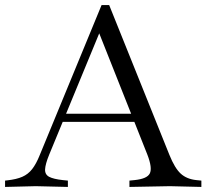

<svg xmlns="http://www.w3.org/2000/svg" viewBox="-35 -735 815 758"><path d="M-15 3V-22L-6 -23Q30 -27 53 -37Q76 -47 92 -67.5Q108 -88 122 -123L366 -715H396L634 -123Q655 -71 678.5 -49.5Q702 -28 740 -24L760 -22V3L636 0L476 3V-22L496 -24Q546 -29 556.5 -50.5Q567 -72 547 -124L345 -633H369L159 -124Q144 -87 143 -66.5Q142 -46 159 -37Q176 -28 213 -24L233 -22V3L106 0ZM208 -254 221 -286H489L501 -254Z"/></svg>

Font: Baskervville SC
Style: Regular
Weight: 400
Designer: Alexis Faudot, Rémi Forte, Morgane Pierson, Rafael Ribas, Tanguy Vanlaeys, Rosalie Wagner, Thomas Huot-Marchand
Foundry: ANRT
Version: Version 1.100